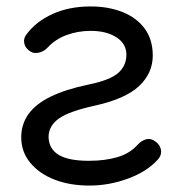

<svg xmlns="http://www.w3.org/2000/svg" viewBox="-20 -572 560 597"><path d="M258 5Q197 5 149.5 -13.5Q102 -32 74 -66Q46 -100 46 -145Q46 -185 68 -216.5Q90 -248 136.5 -271Q183 -294 255 -309Q323 -323 348 -345.5Q373 -368 373 -402Q373 -436 342 -456Q311 -476 262 -476Q222 -476 187 -463Q152 -450 129 -425Q117 -412 101.5 -408.5Q86 -405 76 -411Q59 -421 55.5 -437Q52 -453 63 -466Q92 -505 143.5 -528.5Q195 -552 262 -552Q317 -552 361 -534.5Q405 -517 430 -483Q455 -449 455 -399Q455 -345 413 -305Q371 -265 277 -244Q194 -226 162.5 -203Q131 -180 131 -146Q132 -109 162.5 -90.5Q193 -72 256 -72Q307 -72 345.5 -83.5Q384 -95 408 -122Q420 -135 435 -139Q450 -143 466 -130Q480 -118 481 -102.5Q482 -87 469 -74Q436 -38 377.5 -16.5Q319 5 258 5Z"/></svg>

Font: Comfortaa Medium
Style: Regular
Weight: 500
Designer: Johan Aakerlund
Foundry: Johan Aakerlund
Version: Version 3.104; ttfautohint (v1.8.1.43-b0c9)